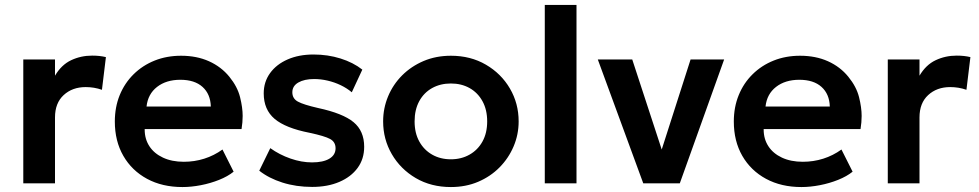

<svg xmlns="http://www.w3.org/2000/svg" viewBox="-20 -740 3951 775"><path d="M74 0V-500H202V-434.5Q228 -478.5 267.2 -497Q306.5 -515.5 352 -515.5Q368 -515.5 381.5 -514Q395 -512.5 407.5 -509.5L391.5 -377.5Q376 -383 359.2 -385.8Q342.5 -388.5 326 -388.5Q272 -388.5 237 -356.2Q202 -324 202 -266V0Z M716.5 15Q635 15 573.5 -18.2Q512 -51.5 477.8 -111Q443.5 -170.5 443.5 -249.5Q443.5 -307.5 463.2 -356Q483 -404.5 519.2 -440.2Q555.5 -476 604.2 -495.5Q653 -515 711 -515Q774 -515 823.5 -492.8Q873 -470.5 905.8 -430.2Q938.5 -390 949 -347.8Q959.5 -305.5 959.5 -272Q959.5 -246.5 955 -219H564Q564 -218 564 -217Q564 -179 583 -149.8Q602 -120.5 637.8 -103.8Q673.5 -87 722 -87Q765 -87 804.5 -99.5Q844 -112 878 -136.5L923 -47Q899.5 -28 864.5 -14Q829.5 0 790.8 7.5Q752 15 716.5 15ZM571.5 -310H831Q829.5 -360.5 797.5 -389.2Q765.5 -418 708 -418Q651 -418 614 -389.2Q577 -360.5 571.5 -310Z M1240 14.5Q1175.5 14.5 1120.2 -3Q1065 -20.5 1026.5 -51L1071 -142Q1108 -115.5 1152.5 -100Q1197 -84.5 1239.5 -84.5Q1284.5 -84.5 1309.5 -99.5Q1334.5 -114.5 1334.5 -141.5Q1334.5 -167 1312.5 -179Q1290.5 -191 1229.5 -204Q1132.5 -223 1088.5 -260.2Q1044.5 -297.5 1044.5 -363Q1044.5 -409.5 1070.2 -445Q1096 -480.5 1141.2 -500.2Q1186.5 -520 1245.5 -520Q1303 -520 1354.2 -504Q1405.5 -488 1442.5 -459L1400 -367.5Q1380.5 -384 1355.5 -396Q1330.5 -408 1302.8 -414.5Q1275 -421 1248 -421Q1208.5 -421 1184.2 -407Q1160 -393 1160 -367.5Q1160 -342 1182.5 -329.8Q1205 -317.5 1264 -304Q1364 -282.5 1407 -247Q1450 -211.5 1450 -147.5Q1450 -98.5 1423.5 -62.2Q1397 -26 1349.8 -5.8Q1302.5 14.5 1240 14.5Z M1800 15Q1720 15 1658.2 -21.2Q1596.5 -57.5 1561.5 -117.8Q1526.5 -178 1526.5 -250Q1526.5 -303 1546.5 -351Q1566.5 -399 1603.2 -435.8Q1640 -472.5 1690 -493.8Q1740 -515 1800 -515Q1879.5 -515 1941.2 -479Q2003 -443 2038.2 -382.8Q2073.5 -322.5 2073.5 -250Q2073.5 -197 2053.2 -149.2Q2033 -101.5 1996.5 -64.5Q1960 -27.5 1910 -6.2Q1860 15 1800 15ZM1800 -97Q1842 -97 1875.2 -115.8Q1908.5 -134.5 1927.5 -168.8Q1946.5 -203 1946.5 -250Q1946.5 -297 1927.5 -331.5Q1908.5 -366 1875.5 -384.5Q1842.5 -403 1800 -403Q1757.5 -403 1724.2 -384.5Q1691 -366 1672.2 -331.5Q1653.5 -297 1653.5 -250Q1653.5 -203 1672.5 -168.8Q1691.5 -134.5 1724.5 -115.8Q1757.5 -97 1800 -97Z M2179 0V-720H2307V0Z M2576.5 0 2393 -500H2532L2651 -136.5L2767.5 -500H2903L2724 0Z M3215 15Q3133.5 15 3072 -18.2Q3010.5 -51.5 2976.2 -111Q2942 -170.5 2942 -249.5Q2942 -307.5 2961.8 -356Q2981.5 -404.5 3017.8 -440.2Q3054 -476 3102.8 -495.5Q3151.5 -515 3209.5 -515Q3272.5 -515 3322 -492.8Q3371.5 -470.5 3404.2 -430.2Q3437 -390 3447.5 -347.8Q3458 -305.5 3458 -272Q3458 -246.5 3453.5 -219H3062.5Q3062.5 -218 3062.5 -217Q3062.5 -179 3081.5 -149.8Q3100.5 -120.5 3136.2 -103.8Q3172 -87 3220.5 -87Q3263.5 -87 3303 -99.5Q3342.5 -112 3376.5 -136.5L3421.5 -47Q3398 -28 3363 -14Q3328 0 3289.2 7.5Q3250.5 15 3215 15ZM3070 -310H3329.5Q3328 -360.5 3296 -389.2Q3264 -418 3206.5 -418Q3149.5 -418 3112.5 -389.2Q3075.5 -360.5 3070 -310Z M3563.5 0V-500H3691.5V-434.5Q3717.5 -478.5 3756.8 -497Q3796 -515.5 3841.5 -515.5Q3857.5 -515.5 3871 -514Q3884.5 -512.5 3897 -509.5L3881 -377.5Q3865.5 -383 3848.8 -385.8Q3832 -388.5 3815.5 -388.5Q3761.5 -388.5 3726.5 -356.2Q3691.5 -324 3691.5 -266V0Z"/></svg>

Font: Geologica EX Med
Style: Regular
Weight: 500
Designer: Sindre Bremnes, Frode Helland
Foundry: Monokrom Skriftforlag AS
Version: Version 1.010;gftools[0.9.28]